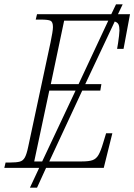

<svg xmlns="http://www.w3.org/2000/svg" viewBox="-37 -780 624 892"><path d="M-17 0 -11 -25H11Q39 -25 54.5 -29Q70 -33 78.5 -48.5Q87 -64 94 -98L198 -584Q203 -608 206 -626.5Q209 -645 209 -654Q209 -678 198 -683.5Q187 -689 153 -689H129L135 -714H480L502 -760H533L511 -714H567L537 -553H507Q509 -562 511.5 -579.5Q514 -597 516 -613.5Q518 -630 518 -638Q518 -657 513.5 -666.5Q509 -676 496 -680L359 -389H434L429 -359H345L192 -30H344Q376 -30 393 -36Q410 -42 420.5 -60Q431 -78 442 -115L456 -161H485L445 0H177L135 92H102L145 0ZM199 -389H328L466 -684H458H261ZM122 -30H159L314 -359H192Z"/></svg>

Font: Noto Serif SemiCondensed ExtraLight
Style: Italic
Weight: 200
Width: 4
Italic angle: -12°
Designer: Monotype Design Team
Foundry: Monotype Imaging Inc.
Version: Version 2.013